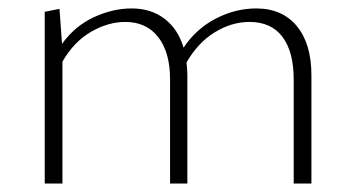

<svg xmlns="http://www.w3.org/2000/svg" viewBox="-20 -435 844 455"><path d="M718 -257V0H676V-247Q676 -312 649.5 -347.5Q623 -383 571 -383Q529 -383 489 -358.5Q449 -334 422 -287Q424 -267 424 -257V0H383V-247Q383 -311 355 -347Q327 -383 277 -383Q236 -383 195.5 -359.5Q155 -336 128 -289V0H86V-407L121 -414L127 -331Q157 -373 202 -394Q247 -415 292 -415Q338 -415 370 -390.5Q402 -366 415 -322Q445 -367 491.5 -391Q538 -415 587 -415Q649 -415 683.5 -373Q718 -331 718 -257Z"/></svg>

Font: Ysabeau Light
Style: Regular
Weight: 300
Designer: Christian Thalmann (Catharsis Fonts)
Version: Version 0.003